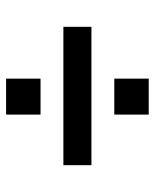

<svg xmlns="http://www.w3.org/2000/svg" viewBox="41 -665 508 630"><g transform="rotate(-90 295.0 -350.0)"><path d="M234 -471V-584H352V-471ZM68 -304V-396H522V-304ZM234 -116V-229H352V-116Z"/></g></svg>

Font: HostGroteskMedium
Style: Regular
Weight: 500
Designer: Doukan Karapınar based on Poppins by Indian Type Foundry, Jonny Pinhorn
Foundry: Element Type
Version: Version 1.001; ttfautohint (v1.8.4.7-5d5b)